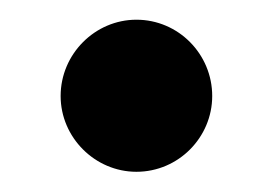

<svg xmlns="http://www.w3.org/2000/svg" viewBox="-20 -160 270 190"><path d="M40 -65C40 -24 74 10 115 10C156.5 10 190 -24 190 -65C190 -106.5 156.5 -140.5 115 -140.5C74 -140.5 40 -106.5 40 -65Z"/></svg>

Font: Bodoni* 24pt Medium
Style: Regular
Weight: 500
Version: Version 2.3